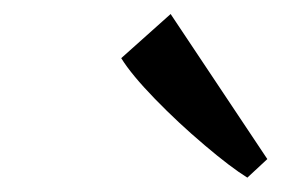

<svg xmlns="http://www.w3.org/2000/svg" viewBox="-20 -872 432 274"><path d="M333 -618.5Q309.5 -633 272 -664.8Q234.5 -696.5 201 -731Q167.5 -765.5 153 -789L223.5 -852L361.5 -645Z"/></svg>

Font: Merriweather Text
Style: Italic
Weight: 400
Italic angle: -7.8°
Designer: Eben Sorkin
Foundry: Eben Sorkin
Version: Version 2.100